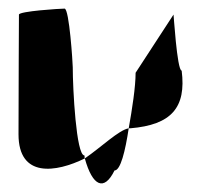

<svg xmlns="http://www.w3.org/2000/svg" viewBox="-20 -572 494 446"><path d="M23 -260C23 -158 110 -171 177 -204C176 -206 177 -209 176 -211C157 -211 149 -366 149 -416C149 -424 141 -552 130 -552C120 -552 24 -546 24 -538C24 -538 23 -340 23 -260ZM177 -204C195 -139 222 -127 246 -176C260 -176 271 -221 279 -274C256 -270 215 -230 177 -204ZM279 -274H283C378 -282 413 -322 402 -408C391 -408 383 -546 383 -538L295 -403C295 -370 287 -319 279 -274Z"/></svg>

Font: Ampere
Style: SCUltCnd
Weight: 400
Version: Version 1